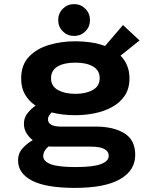

<svg xmlns="http://www.w3.org/2000/svg" viewBox="-20 -713 750 935"><path d="M347.5 -152Q317 -152 287.8 -155.2Q258.5 -158.5 231.5 -165.5Q223.5 -157.5 218.5 -149.2Q213.5 -141 213.5 -132.5Q213.5 -96.5 278 -96.5H447.5Q532 -96.5 585.2 -64.2Q638.5 -32 638.5 41.5Q638.5 117 564.8 159.5Q491 202 345 202Q204.5 202 136.2 166.8Q68 131.5 68 68.5Q68 32.5 91 8Q114 -16.5 139.5 -30.5Q120.5 -45 108.5 -65.2Q96.5 -85.5 96.5 -110Q96.5 -140 114.2 -162Q132 -184 153.5 -198.5Q121 -220 102 -252.5Q83 -285 83 -331Q83 -396.5 120.5 -436.2Q158 -476 218.2 -494Q278.5 -512 347.5 -512Q386 -512 423 -506.5Q460 -501 491.5 -489L579 -591L659.5 -516L567 -442Q587.5 -421.5 599 -393.8Q610.5 -366 610.5 -331Q610.5 -281.5 587.5 -247.2Q564.5 -213 526.2 -192Q488 -171 441.2 -161.5Q394.5 -152 347.5 -152ZM347.5 -256Q398 -256 431.8 -274.8Q465.5 -293.5 465.5 -332Q465.5 -370 433.5 -389Q401.5 -408 347.5 -408Q292 -408 260.2 -389Q228.5 -370 228.5 -332Q228.5 -293.5 262.2 -274.8Q296 -256 347.5 -256ZM190.5 47.5Q190.5 72.5 226.8 86.5Q263 100.5 348 100.5Q434 100.5 471.8 86Q509.5 71.5 509.5 46.5Q509.5 24.5 488.5 12.8Q467.5 1 419.5 1H233Q225 1 216.5 0Q205 9 197.8 21.2Q190.5 33.5 190.5 47.5ZM341 -538Q308.5 -538 286 -560.2Q263.5 -582.5 263.5 -615Q263.5 -648 286 -670.5Q308.5 -693 341 -693Q373 -693 395.5 -670.5Q418 -648 418 -615Q418 -582.5 395.5 -560.2Q373 -538 341 -538Z"/></svg>

Font: League Mono SemiBold
Style: Regular
Weight: 600
Width: 6
Designer: Tyler Finck
Foundry: The League of Moveable Type / Tyler Finck
Version: Version 2.300;RELEASE